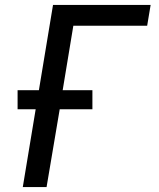

<svg xmlns="http://www.w3.org/2000/svg" viewBox="-20 -755 640 775"><path d="M72 0 124 -314H51V-391H137L194 -735H588L574 -651H276L233 -391H353V-314H221L168 0Z"/></svg>

Font: Iosevka SS04 Medium Extended
Style: Italic
Weight: 500
Width: 7
Italic angle: -9°
Monospace: yes
Designer: Belleve Invis
Foundry: Belleve Invis
Version: Version 19.0.0; ttfautohint (v1.8.4)